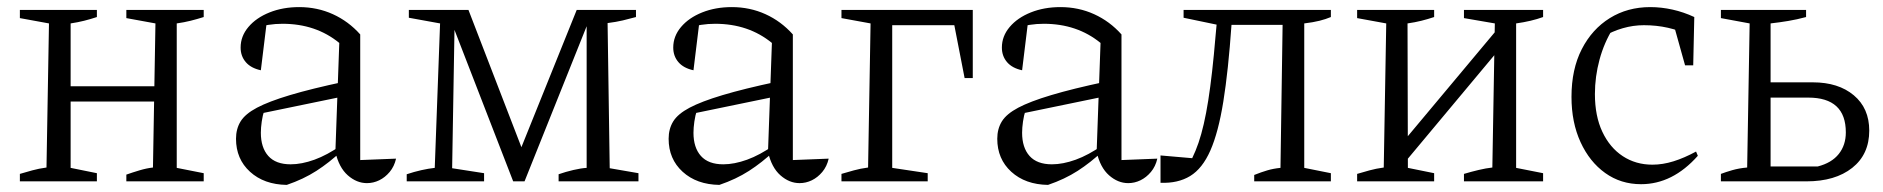

<svg xmlns="http://www.w3.org/2000/svg" viewBox="-20 -511 5305 541"><path d="M336 0V-19Q353 -25 373 -31Q393 -37 411 -39L418 -445L336 -460V-483H554V-463Q535 -457 517 -452.5Q499 -448 478 -445V-38L554 -23V0ZM36 0V-21Q53 -26 71 -31Q89 -36 111 -39L118 -445L36 -460V-483H253V-463Q235 -457 217 -452.5Q199 -448 179 -445V-38L253 -23V0ZM149 -225V-268H448V-225Z M1014 5Q985 5 960 -17Q935 -39 925 -83L936 -390Q870 -444 776 -444Q756 -444 736.5 -441Q717 -438 699 -433L732 -452L715 -313Q687 -319 672.5 -336Q658 -353 658 -377Q658 -409 680 -435Q702 -461 739.5 -476Q777 -491 823 -491Q874 -491 918 -471Q962 -451 995 -414V-60L1096 -64Q1091 -42 1078 -26.5Q1065 -11 1048.5 -3Q1032 5 1014 5ZM788 10Q724 9 684.5 -27Q645 -63 645 -120Q645 -148 658 -169Q671 -190 704 -207.5Q737 -225 797 -243Q857 -261 951 -281V-240L704 -189L725 -201Q720 -186 717.5 -168.5Q715 -151 715 -137Q715 -95 736 -71.5Q757 -48 799 -48Q830 -48 866 -61Q902 -74 942 -102V-85Q908 -53 871.5 -29.5Q835 -6 788 10Z M1698 -37 1779 -23V0H1554V-20Q1574 -27 1595.5 -32Q1617 -37 1633 -38V-458L1641 -457L1458 0H1426L1252 -449L1261 -451L1254 -37L1344 -23V0H1126V-20Q1147 -27 1167 -31.5Q1187 -36 1205 -38L1220 -445L1132 -461V-483H1300L1457 -76H1441L1605 -483H1772V-463Q1754 -458 1735 -453.5Q1716 -449 1692 -446Z M2233 5Q2204 5 2179 -17Q2154 -39 2144 -83L2155 -390Q2089 -444 1995 -444Q1975 -444 1955.5 -441Q1936 -438 1918 -433L1951 -452L1934 -313Q1906 -319 1891.5 -336Q1877 -353 1877 -377Q1877 -409 1899 -435Q1921 -461 1958.5 -476Q1996 -491 2042 -491Q2093 -491 2137 -471Q2181 -451 2214 -414V-60L2315 -64Q2310 -42 2297 -26.5Q2284 -11 2267.5 -3Q2251 5 2233 5ZM2007 10Q1943 9 1903.5 -27Q1864 -63 1864 -120Q1864 -148 1877 -169Q1890 -190 1923 -207.5Q1956 -225 2016 -243Q2076 -261 2170 -281V-240L1923 -189L1944 -201Q1939 -186 1936.5 -168.5Q1934 -151 1934 -137Q1934 -95 1955 -71.5Q1976 -48 2018 -48Q2049 -48 2085 -61Q2121 -74 2161 -102V-85Q2127 -53 2090.5 -29.5Q2054 -6 2007 10Z M2721 -483V-291H2698L2669 -440H2494V-38L2594 -23V0H2351V-21Q2368 -26 2386 -31Q2404 -36 2426 -39L2433 -445L2351 -460V-483Z M3159 5Q3130 5 3105 -17Q3080 -39 3070 -83L3081 -390Q3015 -444 2921 -444Q2901 -444 2881.5 -441Q2862 -438 2844 -433L2877 -452L2860 -313Q2832 -319 2817.5 -336Q2803 -353 2803 -377Q2803 -409 2825 -435Q2847 -461 2884.5 -476Q2922 -491 2968 -491Q3019 -491 3063 -471Q3107 -451 3140 -414V-60L3241 -64Q3236 -42 3223 -26.5Q3210 -11 3193.5 -3Q3177 5 3159 5ZM2933 10Q2869 9 2829.5 -27Q2790 -63 2790 -120Q2790 -148 2803 -169Q2816 -190 2849 -207.5Q2882 -225 2942 -243Q3002 -261 3096 -281V-240L2849 -189L2870 -201Q2865 -186 2862.5 -168.5Q2860 -151 2860 -137Q2860 -95 2881 -71.5Q2902 -48 2944 -48Q2975 -48 3011 -61Q3047 -74 3087 -102V-85Q3053 -53 3016.5 -29.5Q2980 -6 2933 10Z M3250 4V-73L3354 -64L3320 -33Q3341 -62 3357 -108.5Q3373 -155 3384.5 -228Q3396 -301 3405 -409L3411 -474L3435 -436L3315 -461V-483H3730V-463Q3716 -457 3698 -452.5Q3680 -448 3655 -445V-38L3730 -23V0H3514V-18Q3534 -26 3551 -31Q3568 -36 3588 -38L3594 -441H3450Q3441 -312 3427 -225Q3413 -138 3390.5 -87Q3368 -36 3333.5 -15Q3299 6 3250 4Z M3917 -28 3914 -88 4221 -455V-392ZM3804 0V-21Q3821 -26 3839 -31Q3857 -36 3879 -39L3886 -445L3804 -460V-483H4021V-463Q4003 -457 3985 -452.5Q3967 -448 3946 -445L3947 -38L4021 -23V0ZM4105 0V-21Q4125 -27 4146 -32Q4167 -37 4185 -39L4192 -445L4105 -460V-483H4328V-463Q4295 -451 4252 -445V-38L4328 -23V0Z M4604 8Q4547 8 4503 -23.5Q4459 -55 4433.5 -110.5Q4408 -166 4408 -238Q4408 -316 4437 -372.5Q4466 -429 4516 -460Q4566 -491 4630 -491Q4661 -491 4692.5 -484Q4724 -477 4754 -463L4741 -411Q4683 -440 4612 -440Q4582 -440 4552.5 -431.5Q4523 -423 4496 -407L4525 -431Q4500 -391 4487 -343Q4474 -295 4474 -246Q4474 -184 4495 -139.5Q4516 -95 4552.5 -71Q4589 -47 4636 -47Q4665 -47 4695.5 -56.5Q4726 -66 4759 -84L4764 -72Q4693 8 4604 8ZM4728 -327 4690 -463H4754L4751 -327Z M4829 0V-21Q4842 -26 4861 -31.5Q4880 -37 4903 -39L4910 -445L4829 -460V-483H5069V-463Q5043 -456 5019 -452Q4995 -448 4969 -445V-42H5102Q5141 -52 5161 -77Q5181 -102 5181 -138Q5181 -236 5075 -236H4940V-279H5088Q5160 -279 5203.5 -242.5Q5247 -206 5247 -143Q5247 -76 5199 -38Q5151 0 5070 0Z"/></svg>

Font: Piazzolla 24pt Light
Style: Regular
Weight: 300
Designer: Juan Pablo del Peral
Foundry: Huerta Tipografica
Version: Version 2.005